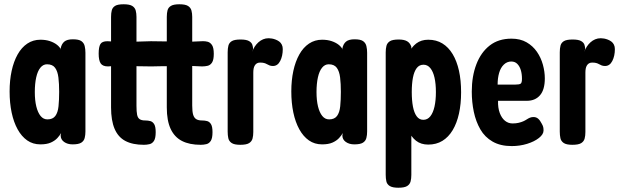

<svg xmlns="http://www.w3.org/2000/svg" viewBox="-20 -668 2924 899"><path d="M320 8Q296 8 280 -3.5Q264 -15 264 -34L266 -45Q260 -34 248.5 -21.5Q237 -9 218 -0.5Q199 8 169 8Q134 8 107.5 -10.5Q81 -29 62.5 -62.5Q44 -96 34.5 -141Q25 -186 25 -240Q25 -292 34.5 -336Q44 -380 62.5 -413Q81 -446 108 -464Q135 -482 169 -482Q194 -482 213.5 -475.5Q233 -469 246.5 -458.5Q260 -448 266 -435L264 -441Q268 -462 281 -473Q294 -484 321 -484Q349 -484 361 -475.5Q373 -467 376.5 -452.5Q380 -438 380 -421V-52Q380 -36 376.5 -22Q373 -8 360.5 0Q348 8 320 8ZM202 -109Q227 -109 239 -125Q251 -141 254 -170.5Q257 -200 257 -238Q257 -276 253.5 -305Q250 -334 238 -350.5Q226 -367 200 -367Q182 -367 169 -351Q156 -335 149.5 -305.5Q143 -276 143 -237Q143 -198 150 -169.5Q157 -141 170 -125Q183 -109 202 -109Z M654 10Q601 10 567 -8Q533 -26 516.5 -65Q500 -104 500 -165V-358L486 -357Q461 -357 451.5 -371Q442 -385 442 -417Q442 -448 450 -461.5Q458 -475 483 -475L500 -474V-589Q500 -607 503.5 -620Q507 -633 519 -640.5Q531 -648 559 -648Q587 -648 599.5 -640Q612 -632 615.5 -618.5Q619 -605 619 -589V-473Q635 -473 652 -474Q669 -475 687 -475Q704 -475 724 -474.5Q744 -474 761 -474V-589Q761 -607 764.5 -620Q768 -633 780.5 -640.5Q793 -648 820 -648Q848 -648 860.5 -640Q873 -632 876.5 -618.5Q880 -605 880 -589V-473L926 -475Q940 -476 952.5 -472.5Q965 -469 973 -456.5Q981 -444 981 -416Q981 -388 973 -375.5Q965 -363 952.5 -360Q940 -357 926 -357L880 -359V-174Q880 -145 884.5 -130.5Q889 -116 899 -110Q909 -104 925 -104Q939 -104 950 -101Q961 -98 968 -86.5Q975 -75 975 -49Q975 -21 967 -8.5Q959 4 946 7Q933 10 920 10Q867 10 832 -8Q797 -26 779 -64.5Q761 -103 761 -165V-358Q751 -358 738 -358Q725 -358 712.5 -357.5Q700 -357 689 -357Q670 -357 653 -357.5Q636 -358 619 -358V-173Q619 -145 622 -130.5Q625 -116 634 -110Q643 -104 659 -104Q673 -104 684 -101Q695 -98 702 -86.5Q709 -75 709 -49Q709 -21 701 -8.5Q693 4 680 7Q667 10 654 10Z M1105 10Q1077 10 1064.5 1.5Q1052 -7 1049 -21Q1046 -35 1046 -52V-423Q1046 -441 1049.5 -454.5Q1053 -468 1065.5 -475.5Q1078 -483 1106 -483Q1133 -483 1145.5 -476Q1158 -469 1161.5 -458.5Q1165 -448 1165 -438L1161 -425Q1165 -438 1172.5 -449.5Q1180 -461 1190 -470Q1200 -479 1212 -484Q1224 -489 1238 -489Q1245 -489 1253.5 -487.5Q1262 -486 1271 -482.5Q1280 -479 1287.5 -473.5Q1295 -468 1299.5 -459Q1304 -450 1304 -438Q1304 -406 1292 -382.5Q1280 -359 1258 -359Q1249 -359 1242.5 -361.5Q1236 -364 1230 -367.5Q1224 -371 1216.5 -373Q1209 -375 1198 -375Q1189 -375 1183 -371.5Q1177 -368 1173 -361.5Q1169 -355 1167.5 -346.5Q1166 -338 1166 -328V-50Q1166 -33 1162.5 -19.5Q1159 -6 1146.5 2Q1134 10 1105 10Z M1639 8Q1615 8 1599 -3.5Q1583 -15 1583 -34L1585 -45Q1579 -34 1567.5 -21.5Q1556 -9 1537 -0.5Q1518 8 1488 8Q1453 8 1426.5 -10.5Q1400 -29 1381.5 -62.5Q1363 -96 1353.5 -141Q1344 -186 1344 -240Q1344 -292 1353.5 -336Q1363 -380 1381.5 -413Q1400 -446 1427 -464Q1454 -482 1488 -482Q1513 -482 1532.5 -475.5Q1552 -469 1565.5 -458.5Q1579 -448 1585 -435L1583 -441Q1587 -462 1600 -473Q1613 -484 1640 -484Q1668 -484 1680 -475.5Q1692 -467 1695.5 -452.5Q1699 -438 1699 -421V-52Q1699 -36 1695.5 -22Q1692 -8 1679.5 0Q1667 8 1639 8ZM1521 -109Q1546 -109 1558 -125Q1570 -141 1573 -170.5Q1576 -200 1576 -238Q1576 -276 1572.5 -305Q1569 -334 1557 -350.5Q1545 -367 1519 -367Q1501 -367 1488 -351Q1475 -335 1468.5 -305.5Q1462 -276 1462 -237Q1462 -198 1469 -169.5Q1476 -141 1489 -125Q1502 -109 1521 -109Z M1985 9Q1951 9 1928 -9Q1905 -27 1891 -60Q1877 -93 1871 -138Q1865 -183 1865 -237Q1865 -292 1871.5 -337.5Q1878 -383 1892 -415Q1906 -447 1929 -464.5Q1952 -482 1985 -482Q2023 -482 2051.5 -464.5Q2080 -447 2099.5 -414.5Q2119 -382 2129 -337Q2139 -292 2139 -236Q2139 -181 2129 -136Q2119 -91 2099.5 -58.5Q2080 -26 2051.5 -8.5Q2023 9 1985 9ZM1845 211Q1818 211 1805 203Q1792 195 1789 181Q1786 167 1786 150V-423Q1786 -440 1789.5 -453.5Q1793 -467 1805.5 -475Q1818 -483 1847 -483Q1872 -483 1886 -475Q1900 -467 1906 -449V151Q1906 168 1902.5 181.5Q1899 195 1886.5 203Q1874 211 1845 211ZM1962 -107Q1982 -107 1995 -123.5Q2008 -140 2014.5 -169Q2021 -198 2021 -237Q2021 -276 2014.5 -304.5Q2008 -333 1995 -349Q1982 -365 1963 -365Q1943 -365 1931 -349Q1919 -333 1913.5 -304.5Q1908 -276 1908 -237Q1908 -198 1913.5 -169Q1919 -140 1931 -123.5Q1943 -107 1962 -107Z M2376 16Q2323 16 2286.5 -5Q2250 -26 2229 -62.5Q2208 -99 2198.5 -144.5Q2189 -190 2189 -239Q2189 -311 2210.5 -367Q2232 -423 2273 -455Q2314 -487 2375 -487Q2416 -487 2445.5 -470Q2475 -453 2494 -425.5Q2513 -398 2522 -365Q2531 -332 2531 -301Q2531 -248 2508.5 -222Q2486 -196 2447 -196H2312Q2311 -163 2320 -139Q2329 -115 2344.5 -102.5Q2360 -90 2380 -90Q2396 -90 2408.5 -93Q2421 -96 2430 -100Q2439 -104 2446.5 -109Q2454 -114 2461.5 -117Q2469 -120 2478 -120Q2491 -120 2500 -112Q2509 -104 2516 -90Q2522 -80 2523.5 -73Q2525 -66 2525 -57Q2525 -39 2503.5 -22Q2482 -5 2448 5.5Q2414 16 2376 16ZM2310 -272H2394Q2411 -272 2417.5 -276Q2424 -280 2424 -299Q2424 -322 2418.5 -340Q2413 -358 2402 -369Q2391 -380 2374 -380Q2354 -380 2339 -365.5Q2324 -351 2317 -326.5Q2310 -302 2310 -272Z M2660 10Q2632 10 2619.5 1.5Q2607 -7 2604 -21Q2601 -35 2601 -52V-423Q2601 -441 2604.5 -454.5Q2608 -468 2620.5 -475.5Q2633 -483 2661 -483Q2688 -483 2700.5 -476Q2713 -469 2716.5 -458.5Q2720 -448 2720 -438L2716 -425Q2720 -438 2727.5 -449.5Q2735 -461 2745 -470Q2755 -479 2767 -484Q2779 -489 2793 -489Q2800 -489 2808.5 -487.5Q2817 -486 2826 -482.5Q2835 -479 2842.5 -473.5Q2850 -468 2854.5 -459Q2859 -450 2859 -438Q2859 -406 2847 -382.5Q2835 -359 2813 -359Q2804 -359 2797.5 -361.5Q2791 -364 2785 -367.5Q2779 -371 2771.5 -373Q2764 -375 2753 -375Q2744 -375 2738 -371.5Q2732 -368 2728 -361.5Q2724 -355 2722.5 -346.5Q2721 -338 2721 -328V-50Q2721 -33 2717.5 -19.5Q2714 -6 2701.5 2Q2689 10 2660 10Z"/></svg>

Font: Fredoka Condensed Medium
Style: Regular
Weight: 500
Width: 3
Designer: Ben Nathan
Foundry: Milena B. Brandão, Ben Nathan
Version: Version 2.001